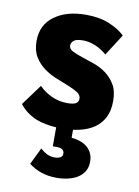

<svg xmlns="http://www.w3.org/2000/svg" viewBox="-79 -524 573 789"><g transform="rotate(10 207.5 -129.5)"><path d="M212 211Q177 211 148 201Q119 191 96 173L130 103Q144 116 158.5 123Q173 130 190 130Q204 130 213.5 125Q223 120 223 109Q223 98 215.5 92Q208 86 188 86H175V7Q126 4 90 -10Q46 -29 20 -63L84 -150Q105 -128 136 -113.5Q167 -99 202 -99Q229 -99 239 -106Q249 -113 249 -125Q249 -141 233 -151Q217 -161 193 -170.5Q169 -180 141.5 -191Q114 -202 90 -219.5Q66 -237 50 -263Q34 -289 34 -329Q34 -396 84.5 -433Q135 -470 216 -470Q273 -470 314.5 -452.5Q356 -435 379 -412L322 -323Q300 -342 274 -353Q248 -364 222 -364Q193 -364 183 -354.5Q173 -345 173 -335Q173 -320 189 -312Q205 -304 228.5 -296Q252 -288 280 -278.5Q308 -269 331.5 -252Q355 -235 371 -208.5Q387 -182 387 -140Q387 -99 372.5 -71Q358 -43 332.5 -25.5Q307 -8 272 0Q259 3 245 5V38Q291 43 314 65Q337 87 337 122Q337 146 326.5 163Q316 180 298.5 190.5Q281 201 258.5 206Q236 211 212 211Z"/></g></svg>

Font: Tilda Sans Extra Bold
Style: Regular
Weight: 800
Designer: ParaType Ltd
Foundry: ParaType Ltd
Version: Version 1.009